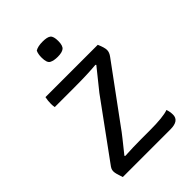

<svg xmlns="http://www.w3.org/2000/svg" viewBox="-201 -759 846 846"><g transform="rotate(-45 222.0 -336.0)"><path d="M54 -77 242 -335 320 -432 317 -435Q297 -433 262.5 -431.5Q228 -430 179 -430H59Q57 -440 57 -452Q57 -461 58 -471Q59 -481 61 -490H387Q400 -460 400 -445Q400 -430 388 -414L203 -162Q192 -146 172 -121Q152 -96 124 -61L127 -58Q179 -61 227 -61H282Q366 -61 398 -73Q404 -56 404 -38Q404 0 350 0H53Q47 -17 44 -28Q41 -39 41 -47Q41 -55 44 -61.5Q47 -68 54 -77ZM179 -662Q195 -672 225 -672Q254 -672 265 -663Q276 -654 276 -625Q276 -596 264 -586.5Q252 -577 225 -577Q201 -577 186.5 -584.5Q172 -592 172 -625Q172 -648 179 -662Z"/></g></svg>

Font: Signika
Style: Light
Weight: 300
Designer: Anna Giedrys
Foundry: Anna Giedrys
Version: Version 1.001